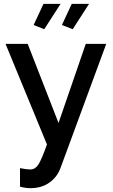

<svg xmlns="http://www.w3.org/2000/svg" viewBox="-20 -751 587 998"><path d="M210 -599.1 154.8 -621.1 206.1 -731H294.9ZM357.9 -599.1 301.8 -621.1 353 -731H442.9ZM84 123Q119.1 129.9 137.2 129.9Q162.6 129.9 179 105.2Q195.3 80.6 224.1 0L8.8 -522.9H124L284.2 -111.8L425.8 -522.9H532.2L294.9 121.1Q278.3 168 237.5 197.5Q196.8 227.1 138.2 227.1Q111.8 227.1 84 219.2Z"/></svg>

Font: Rawline SemiBold
Style: Regular
Weight: 600
Designer: Matt McInerney, Pablo Impallari, Rodrigo Fuenzalida
Foundry: Matt McInerney, Pablo Impallari, Rodrigo Fuenzalida
Version: Version 4.020;PS 004.020;hotconv 1.0.88;makeotf.lib2.5.64775